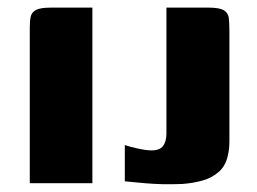

<svg xmlns="http://www.w3.org/2000/svg" viewBox="-20 -480 674 503"><path d="M58 0Q58 -102 58 -204Q58 -306 58 -408Q58 -425 60.5 -436.5Q63 -448 74.5 -454Q86 -460 112 -460H222V0ZM581 -149Q581 -131 581 -111Q581 -91 578 -78Q573 -48 554.5 -31Q536 -14 510.5 -7Q485 0 457 2Q428 3 405.5 2.5Q383 2 360 0Q337 -2 307 -5V-100Q318 -96 340.5 -91Q363 -86 377 -86Q399 -86 407.5 -98Q416 -110 416 -130V-460H527Q555 -460 566.5 -453Q578 -446 579.5 -432.5Q581 -419 581 -399Z"/></svg>

Font: r_Genos
Style: Bold
Weight: 700
Designer: Robert E. Leuschke
Foundry: Robert E. Leuschke
Version: Version 2.000;June 29, 2024;FontCreator 14.0.0.2814 32-bit